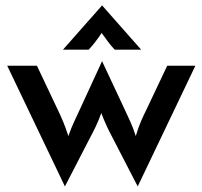

<svg xmlns="http://www.w3.org/2000/svg" viewBox="-20 -655 734 696"><path d="M208.3 -475H301.4C318.8 -493.1 331.9 -511.1 348.6 -535.4C366 -511.1 378.5 -493.1 395.8 -475H491.7L350 -635.4ZM215.3 20.8 304.9 -152.8C320.1 -181.2 334 -208.3 347.2 -245.1C361.1 -208.3 374.3 -181.2 389.6 -152.8L479.2 20.8L688.2 -416.7H586.1L511.8 -259.7C497.9 -231.2 484.7 -204.9 472.2 -161.8C459 -203.5 445.1 -229.2 432.6 -256.9L350 -433.3L268.8 -256.9C256.2 -228.5 241.7 -202.1 227.8 -161.8C214.6 -203.5 202.1 -230.6 188.2 -259.7L113.9 -416.7H6.2Z"/></svg>

Font: Afacad Medium
Style: Regular
Weight: 500
Designer: Kristian Moeller
Foundry: Dicotype
Version: Version 1.000